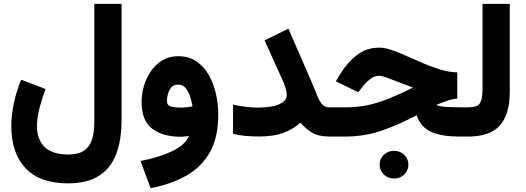

<svg xmlns="http://www.w3.org/2000/svg" viewBox="-20 -707 2724 994"><path d="M609.4 -85.9Q609.4 17.1 581.5 90.6Q553.7 164.1 492.7 203.1Q431.6 242.2 332 242.2Q187.5 242.2 113 164.6Q38.6 86.9 38.6 -55.2Q38.6 -112.8 52.2 -175.3Q65.9 -237.8 89.4 -294.4L215.8 -246.1Q199.2 -202.6 185.3 -150.6Q171.4 -98.6 171.4 -55.2Q171.4 16.1 211.4 54.4Q251.5 92.8 332 92.8Q387.2 92.8 416.7 71.5Q446.3 50.3 457.3 12Q468.3 -26.4 468.3 -77.1V-687H609.4Z M1109.9 -113.3Q1109.9 4.4 1066.4 81.3Q1022.9 158.2 944.1 202.6Q865.2 247.1 759.8 267.1L707.5 126.5Q804.7 107.9 872.1 75.4Q939.5 43 958.5 -3.4Q936 1 916 1Q822.8 1 767.8 -40.8Q712.9 -82.5 712.9 -179.7Q712.9 -219.2 724.9 -260.7Q736.8 -302.2 760.5 -337.4Q784.2 -372.6 819.8 -394.3Q855.5 -416 902.3 -416Q956.1 -416 995.1 -390.4Q1034.2 -364.7 1059.6 -321Q1085 -277.3 1097.4 -223.6Q1109.9 -169.9 1109.9 -113.3ZM913.1 -149.9Q934.1 -149.9 950.7 -152.1Q967.3 -154.3 976.6 -156.2Q973.6 -175.3 966.1 -201.9Q958.5 -228.5 943.1 -248.8Q927.7 -269 901.4 -269Q879.4 -269 866.9 -254.2Q854.5 -239.3 849.4 -219.7Q844.2 -200.2 844.2 -185.5Q844.2 -161.1 864.7 -155.5Q885.3 -149.9 913.1 -149.9Z M1464.4 -217.3Q1464.4 -229.5 1458.7 -249.3Q1453.1 -269 1447.8 -281.2L1349.6 -498L1473.1 -558.6L1596.7 -274.4Q1609.9 -244.6 1620.4 -216.3Q1630.9 -188 1645.5 -169.7Q1660.2 -151.4 1684.1 -151.4H1704.6V0H1684.1Q1629.4 0 1595 -20.8Q1560.5 -41.5 1535.6 -72.3Q1498 -38.1 1447.3 -19.3Q1396.5 -0.5 1324.7 -0.5Q1280.3 -0.5 1249.8 -3.4Q1219.2 -6.3 1186.5 -14.2V-165.5Q1216.8 -158.2 1252.2 -154.1Q1287.6 -149.9 1317.4 -149.9Q1349.1 -149.9 1383.1 -155.3Q1417 -160.6 1440.7 -175.3Q1464.4 -189.9 1464.4 -217.3Z M1945.3 145.5Q1945.3 115.2 1967 94.5Q1988.8 73.7 2020 73.7Q2051.3 73.7 2072.8 94.5Q2094.2 115.2 2094.2 145.5Q2094.2 175.8 2072.8 196.5Q2051.3 217.3 2020 217.3Q1988.8 217.3 1967 196.5Q1945.3 175.8 1945.3 145.5ZM2347.2 -332.5V-196.8Q2317.9 -193.8 2288.8 -183.3Q2259.8 -172.9 2239.7 -164.6Q2250.5 -156.2 2286.1 -153.8Q2321.8 -151.4 2359.4 -151.4H2386.2V0H2357.4Q2270 0 2214.6 -23.2Q2159.2 -46.4 2137.2 -110.4Q2048.3 -63 1958.3 -31.5Q1868.2 0 1766.6 0H1685.1V-151.4H1768.1Q1828.6 -151.4 1881.3 -162.1Q1934.1 -172.9 1990.5 -195.6Q2046.9 -218.3 2118.2 -253.4Q2042.5 -281.7 2001.2 -298.1Q1960 -314.5 1943.4 -314.5Q1917.5 -314.5 1896.5 -298.1Q1875.5 -281.7 1862.8 -265.1L1834.5 -229.5L1718.8 -286.1L1743.2 -326.2Q1777.8 -383.3 1827.6 -421.9Q1877.4 -460.4 1943.8 -460.4Q1971.7 -460.4 2008.3 -447.8Q2044.9 -435.1 2087.4 -416Q2129.9 -397 2174.6 -377.9Q2219.2 -358.9 2263.2 -345.9Q2307.1 -333 2347.2 -332.5Z M2366.7 -151.4H2402.8Q2452.6 -151.4 2465.3 -173.3Q2478 -195.3 2478 -244.1V-687H2619.1V-230Q2619.1 -116.2 2568.4 -58.1Q2517.6 0 2402.3 0H2366.7Z"/></svg>

Font: Vazirmatn RD UI FD Black
Style: Regular
Weight: 900
Designer: Saber Rastikerdar
Foundry: Saber Rastikerdar
Version: Version 33.003